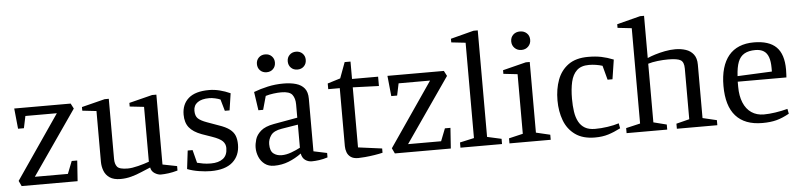

<svg xmlns="http://www.w3.org/2000/svg" viewBox="-44 -963 5035 1210"><g transform="rotate(-5 2473.0 -358.0)"><path d="M52 0 36 -34 313 -438H114L98 -362H61L48 -491H405L422 -458L140 -51H349L380 -130H415L406 0Z M677 10Q634 10 609 -7Q584 -24 573.5 -51.5Q563 -79 563 -109V-430L474 -440V-463L621 -500H647V-120Q647 -87 661.5 -69.5Q676 -52 728 -52Q755 -52 794.5 -62Q834 -72 864 -83V-430L774 -440V-463L921 -500H948V-58L1039 -40V-12Q1008 -3 980.5 0.5Q953 4 933 4Q914 4 893.5 -9Q873 -22 869 -46Q841 -35 810 -21.5Q779 -8 745.5 1Q712 10 677 10Z M1248 10Q1215 10 1174 3.5Q1133 -3 1100 -16L1114 -132H1145L1166 -50Q1182 -46 1203.5 -42Q1225 -38 1253 -38Q1302 -38 1330 -59.5Q1358 -81 1358 -127Q1358 -152 1340.5 -170Q1323 -188 1274 -205L1211 -227Q1157 -247 1132.5 -278Q1108 -309 1108 -359Q1108 -425 1151 -462.5Q1194 -500 1281 -500Q1314 -500 1348 -491.5Q1382 -483 1415 -468L1399 -361H1369L1348 -434Q1335 -440 1314.5 -444.5Q1294 -449 1278 -449Q1230 -449 1204 -430.5Q1178 -412 1178 -378Q1178 -345 1194.5 -329Q1211 -313 1250 -299L1322 -273Q1367 -258 1391 -239.5Q1415 -221 1424 -197.5Q1433 -174 1433 -142Q1433 -72 1386.5 -31Q1340 10 1248 10Z M1649 11Q1614 11 1590 -7Q1566 -25 1554 -53.5Q1542 -82 1542 -112Q1542 -136 1550.5 -164.5Q1559 -193 1586.5 -217Q1614 -241 1669 -251L1820 -278V-362Q1820 -400 1803 -423Q1786 -446 1733 -446Q1711 -446 1684 -442.5Q1657 -439 1634 -432L1610 -346H1580L1563 -463Q1605 -479 1652.5 -489.5Q1700 -500 1751 -500Q1797 -500 1831 -490Q1865 -480 1884 -456.5Q1903 -433 1903 -391V-58L1988 -40V-12Q1960 -3 1934 0.5Q1908 4 1888 4Q1864 4 1845.5 -9.5Q1827 -23 1822 -51Q1784 -23 1741 -6Q1698 11 1649 11ZM1702 -51Q1731 -51 1763.5 -63Q1796 -75 1820 -88V-234L1716 -217Q1666 -209 1647.5 -183Q1629 -157 1629 -127Q1629 -84 1650 -67.5Q1671 -51 1702 -51ZM1653 -580Q1628 -580 1612 -596Q1596 -612 1596 -637Q1596 -661 1612 -677Q1628 -693 1653 -693Q1678 -693 1694 -677Q1710 -661 1710 -637Q1710 -612 1694 -596Q1678 -580 1653 -580ZM1848 -580Q1823 -580 1807 -596Q1791 -612 1791 -637Q1791 -661 1807 -677Q1823 -693 1848 -693Q1873 -693 1889 -677Q1905 -661 1905 -637Q1905 -612 1889 -596Q1873 -580 1848 -580Z M2181 9Q2151 9 2134 -3Q2117 -15 2110 -34Q2103 -53 2103 -73V-440H2030V-476L2111 -501L2148 -601H2185V-491H2350V-432L2185 -438V-58L2336 -38V-11Q2316 -6 2284.5 -1Q2253 4 2224 6.5Q2195 9 2181 9Z M2413 0 2397 -34 2674 -438H2475L2459 -362H2422L2409 -491H2766L2783 -458L2501 -51H2710L2741 -130H2776L2767 0Z M2828 0V-33L2918 -53V-656L2828 -666V-689L2974 -727H3001V-53L3091 -33V0Z M3138 0V-32L3227 -53V-430L3138 -440V-463L3285 -500H3310V-53L3399 -32V0ZM3265 -580Q3239 -580 3222 -597Q3205 -614 3205 -639Q3205 -665 3222 -681Q3239 -697 3265 -697Q3291 -697 3308 -681Q3325 -665 3325 -639Q3325 -614 3308 -597Q3291 -580 3265 -580Z M3679 10Q3602 10 3554 -24.5Q3506 -59 3484.5 -116.5Q3463 -174 3463 -243Q3463 -315 3484.5 -373Q3506 -431 3553.5 -465.5Q3601 -500 3679 -500Q3726 -500 3762.5 -492.5Q3799 -485 3839 -469L3820 -346H3789L3765 -436Q3746 -442 3724 -445.5Q3702 -449 3680 -449Q3630 -449 3603 -423.5Q3576 -398 3565.5 -352.5Q3555 -307 3555 -246Q3555 -201 3560.5 -164Q3566 -127 3580.5 -100Q3595 -73 3620 -58.5Q3645 -44 3684 -44Q3722 -44 3763 -50Q3804 -56 3835 -66L3841 -34Q3800 -13 3763 -1.5Q3726 10 3679 10Z M3879 0V-32L3969 -53V-656L3880 -666V-689L4028 -727H4053V-460Q4073 -469 4102 -478Q4131 -487 4164.5 -493.5Q4198 -500 4230 -500Q4266 -500 4296.5 -490Q4327 -480 4345.5 -456Q4364 -432 4364 -391V-53L4453 -32V0H4197V-32L4280 -53V-374Q4280 -414 4259.5 -427Q4239 -440 4180 -440Q4148 -440 4113.5 -436Q4079 -432 4053 -424V-53L4136 -32V0Z M4738 11Q4682 11 4640 -5Q4598 -21 4569.5 -53Q4541 -85 4527 -132.5Q4513 -180 4513 -243Q4513 -306 4527 -354Q4541 -402 4568 -434.5Q4595 -467 4635 -483.5Q4675 -500 4727 -500Q4823 -500 4869 -454.5Q4915 -409 4915 -312Q4915 -304 4914.5 -296Q4914 -288 4914 -280Q4914 -272 4913 -262H4605V-230Q4605 -172 4622.5 -129.5Q4640 -87 4673 -64.5Q4706 -42 4752 -42Q4784 -42 4824.5 -48Q4865 -54 4902 -64L4908 -33Q4865 -9 4827 1Q4789 11 4738 11ZM4607 -297 4825 -307V-330Q4825 -371 4815.5 -398Q4806 -425 4785.5 -438Q4765 -451 4733 -451Q4690 -451 4663 -435.5Q4636 -420 4623 -386.5Q4610 -353 4607 -297Z"/></g></svg>

Font: Manuale
Style: Regular
Weight: 400
Designer: Eduardo Tunni / Pablo Cosgaya
Foundry: Eduardo Tunni / Pablo Cosgaya
Version: Version 1.002